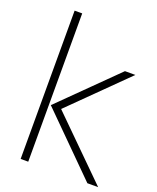

<svg xmlns="http://www.w3.org/2000/svg" viewBox="-153 -931 836 1022"><g transform="rotate(20 264.5 -420.0)"><path d="M529 0H468L143 -324L452 -629H511L202 -324L203 -322ZM133 0H90V-840H133Z"/></g></svg>

Font: TypoPRO Sinkin Sans
Style: 200 X Light
Weight: 200
Designer: Keith Bates
Foundry: K-Type
Version: Sinkin Sans (version 1.0)  by Keith Bates   •   © 2014   www